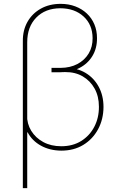

<svg xmlns="http://www.w3.org/2000/svg" viewBox="-20 -757 626 981"><path d="M243.2 -410.2H316.4Q373 -410.6 416.3 -385Q459.5 -359.4 484.1 -314.2Q508.8 -269 508.8 -210Q508.3 -147 481 -96.4Q453.6 -45.9 405.5 -16.6Q357.4 12.7 293 12.7Q234.4 12.2 189.2 -12.7Q144 -37.6 121.1 -81.1L115.2 -78.1L118.2 -168Q117.7 -124.5 139.6 -88.6Q161.6 -52.7 201.2 -31.2Q240.7 -9.8 293 -9.8Q351.6 -9.8 394.8 -36.6Q438 -63.5 461.9 -109.4Q485.8 -155.3 485.4 -211.9Q485.4 -264.6 463.4 -304.4Q441.4 -344.2 402.8 -366.7Q364.3 -389.2 313.5 -388.7L243.2 -387.7ZM290 -737.3Q330.6 -737.3 364.7 -724.4Q398.9 -711.4 423.8 -688Q448.7 -664.6 462.2 -632.6Q475.6 -600.6 475.6 -562.5Q476.1 -510.3 452.1 -470.7Q428.2 -431.2 385.3 -409.4Q342.3 -387.7 285.2 -387.7H243.2V-410.2H290Q338.9 -410.6 375.5 -429.9Q412.1 -449.2 432.9 -483.4Q453.6 -517.6 453.1 -562.5Q452.6 -630.9 407.2 -672.6Q361.8 -714.4 288.1 -714.8Q211.4 -714.4 165.3 -667.2Q119.1 -620.1 119.1 -541V204.1H96.7V-546.9Q96.2 -603 120.6 -645.8Q145 -688.5 188.7 -712.9Q232.4 -737.3 290 -737.3Z"/></svg>

Font: Inter Tight Thin
Style: Regular
Weight: 250
Designer: Rasmus Andersson
Foundry: rsms
Version: Version 3.004